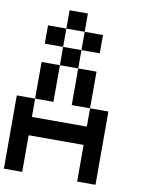

<svg xmlns="http://www.w3.org/2000/svg" viewBox="-105 -1073 877 1147"><g transform="rotate(10 333.5 -500.0)"><path d="M333.3 -666.7H222.2V-777.8H333.3ZM111.1 -222.2V0H0V-444.4H111.1V-333.3H444.4V-444.4H555.6V0H444.4V-222.2ZM444.4 -444.4H333.3V-666.7H444.4ZM222.2 -444.4H111.1V-666.7H222.2ZM333.3 -888.9H222.2V-1000H333.3ZM222.2 -777.8H111.1V-888.9H222.2ZM444.4 -777.8H333.3V-888.9H444.4Z"/></g></svg>

Font: Pixeloid Sans
Style: Regular
Weight: 400
Designer: GGBotNet
Foundry: GGBotNet
Version: 0.5